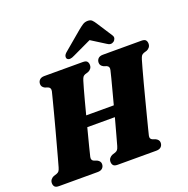

<svg xmlns="http://www.w3.org/2000/svg" viewBox="-161 -1089 1213 1239"><g transform="rotate(-20 445.0 -469.5)"><path d="M288.5 -108.5Q283.5 -86 301.5 -78L322.5 -70.5Q344.5 -59 344.5 -39.5Q344.5 -22 333.2 -11Q322 0 300.5 0H35Q13 0 5.2 -9.5Q-2.5 -19 -2.5 -33.5Q-2.5 -48 5.8 -58Q14 -68 25 -72.5L48 -80Q58 -84 63.2 -90.8Q68.5 -97.5 73.5 -114.5Q79 -133.5 89.2 -170.8Q99.5 -208 112.2 -255.5Q125 -303 138.8 -353.8Q152.5 -404.5 164.8 -451.8Q177 -499 186.5 -535.5Q196 -572 200.5 -590.5Q205.5 -614 187 -622L165.5 -629.5Q144.5 -640.5 144.5 -660.5Q144.5 -678 155.8 -689Q167 -700 188 -700H452.5Q474.5 -700 482 -690.5Q489.5 -681 489.5 -666.5Q489.5 -652 481.5 -642Q473.5 -632 462.5 -627.5L439.5 -620.5Q429.5 -616 424.8 -609.5Q420 -603 414.5 -585.5Q409 -568.5 399.8 -535.2Q390.5 -502 379 -458.8Q367.5 -415.5 355.5 -369H545Q557.5 -416.5 569.2 -460.5Q581 -504.5 589.8 -538.8Q598.5 -573 602.5 -590.5Q608 -614 589 -622L568 -629.5Q547 -640.5 547 -660.5Q547 -678 558 -689Q569 -700 590.5 -700H854.5Q877 -700 884.5 -690.5Q892 -681 892 -666.5Q892 -652 884 -642Q876 -632 865 -627.5L842 -620.5Q832 -616 827 -609.5Q822 -603 816.5 -585.5Q811 -566.5 800 -527.5Q789 -488.5 775.8 -438Q762.5 -387.5 748.8 -334.5Q735 -281.5 722.8 -234Q710.5 -186.5 702 -152.8Q693.5 -119 691 -108.5Q685.5 -86 704 -78L725 -70.5Q747 -59 747 -39.5Q747 -22 735.8 -11Q724.5 0 703 0H437.5Q415.5 0 407.8 -9.5Q400 -19 400 -33.5Q400 -48 408.2 -58Q416.5 -68 427 -72.5L450 -80Q460 -84 465.5 -90.8Q471 -97.5 476 -114.5Q482.5 -137.5 496 -186.8Q509.5 -236 525.5 -295H336Q318.5 -228 305 -175.2Q291.5 -122.5 288.5 -108.5ZM413.5 -757.5Q378 -739 363.5 -755Q358 -762 360.5 -773.8Q363 -785.5 378.5 -798L502.5 -902.5Q522.5 -919 537.8 -929Q553 -939 572.5 -939Q592 -939 602 -929Q612 -919 622.5 -902.5L691.5 -796Q699.5 -783.5 695.5 -772.2Q691.5 -761 683.5 -755Q662 -740 638 -757.5L542 -818Z"/></g></svg>

Font: Fraunces 72pt Soft Black
Style: Italic
Weight: 900
Italic angle: -16°
Version: Version 1.000;[b76b70a41]